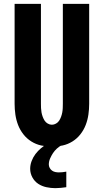

<svg xmlns="http://www.w3.org/2000/svg" viewBox="-20 -755 540 999"><path d="M250 8Q222 8 194.5 2Q167 -4 143 -19Q119 -34 101.5 -56.5Q84 -79 74 -105Q64 -131 60 -159Q56 -187 56 -215V-735H193V-215Q193 -204 193.5 -192.5Q194 -181 196 -170Q198 -159 202 -148Q206 -137 212 -127.5Q218 -118 228.5 -112Q239 -106 250 -106Q261 -106 271.5 -112Q282 -118 288 -127.5Q294 -137 298 -148Q302 -159 304 -170Q306 -181 306.5 -192.5Q307 -204 307 -215V-735H444V-215Q444 -187 440 -159Q436 -131 426 -105Q416 -79 398.5 -56.5Q381 -34 357 -19Q333 -4 305.5 2Q278 8 250 8ZM268 224Q245 224 221.5 219Q198 214 179 201.5Q160 189 148.5 168Q137 147 137 123Q137 103 144.5 83Q152 63 164.5 46.5Q177 30 193 16.5Q209 3 227 -8H302V0Q288 7 276 18Q264 29 255.5 42Q247 55 240.5 70Q234 85 234 101Q234 110 238.5 118.5Q243 127 250.5 132.5Q258 138 267.5 140Q277 142 286 142Q296 142 305.5 141Q315 140 325 138V219Q311 221 296.5 222.5Q282 224 268 224Z"/></svg>

Font: Iosevka SS18 Heavy
Style: Regular
Weight: 900
Monospace: yes
Designer: Belleve Invis
Foundry: Belleve Invis
Version: Version 25.1.1; ttfautohint (v1.8.4)